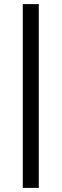

<svg xmlns="http://www.w3.org/2000/svg" viewBox="-20 -743 300 936"><path d="M91 173V-723H169V173Z"/></svg>

Font: Archivo VF Beta
Style: Regular
Weight: 400
Designer: Hector Gatti
Foundry: Omnibus-Type
Version: Version 1.002